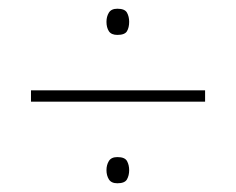

<svg xmlns="http://www.w3.org/2000/svg" viewBox="-20 -542 540 440"><path d="M249 -462Q235 -462 229.5 -470.5Q224 -479 224 -492Q224 -504 229.5 -513Q235 -522 249 -522Q266 -522 271 -513Q276 -504 276 -492Q276 -479 271 -470.5Q266 -462 249 -462ZM51 -335H450V-309H51ZM249 -122Q235 -122 229.5 -131Q224 -140 224 -152Q224 -164 229.5 -173Q235 -182 249 -182Q266 -182 271 -173Q276 -164 276 -152Q276 -140 271 -131Q266 -122 249 -122Z"/></svg>

Font: Noto Sans Gurmukhi UI SemiCondensed Thin
Style: Regular
Weight: 100
Width: 4
Designer: Jelle Bosma - Monotype Design Team
Foundry: Monotype Imaging Inc.
Version: Version 2.004; ttfautohint (v1.8.4.7-5d5b)